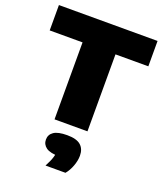

<svg xmlns="http://www.w3.org/2000/svg" viewBox="-153 -695 892 1049"><g transform="rotate(20 293.0 -170.5)"><path d="M197.5 0V-447.5H6.5V-595H580V-447.5H389V0ZM237.5 254Q256 219.5 263.2 195.8Q270.5 172 270.5 146L306.5 182H293.5Q238 182 214.5 165Q191 148 191 119.5Q191 90.5 215.2 74Q239.5 57.5 293 57.5Q347.5 57.5 371.8 79Q396 100.5 396 139.5Q396 168 384.2 199.8Q372.5 231.5 353.5 254Z"/></g></svg>

Font: Encode Sans SC ExtraBold
Style: Regular
Weight: 800
Version: Version 3.002